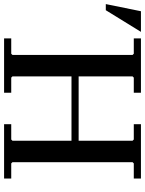

<svg xmlns="http://www.w3.org/2000/svg" viewBox="-28 -805 710 940"><g transform="rotate(90 327.0 -335.0)"><path d="M465 0V-35H540L546 -41V-629L540 -635H465V-670H731V-635H657L651 -629V-41L657 -35H731V0ZM45 0V-35H120L126 -41V-629L120 -635H45V-670H311V-635H237L231 -629V-41L237 -35H311V0ZM207 -330V-365H577V-330ZM-123 -498 -88 -670H13L-93 -498Z"/></g></svg>

Font: Brygada 1918 Medium
Style: Regular
Weight: 500
Designer: Mateusz Machalski | Borys Kosmynka | Przemek Hoffer
Foundry: NIEPODLEGLA 2018
Version: Version 3.006